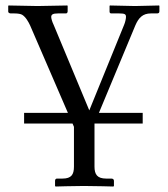

<svg xmlns="http://www.w3.org/2000/svg" viewBox="-20 -451 614 701"><path d="M250 157C250 186 241 201 208 201H188C184 201 181 204 181 209V228L183 230C183 230 250 228 286 228C325 228 394 230 394 230L396 228V209C396 204 392 201 387 201H368C335 201 325 186 325 157V0H501V-39H341.2L474 -358C486 -386 501 -402 531 -402H553C559 -402 562 -404 562 -410V-429L561 -431C561 -431 482 -429 473 -429C460 -429 381 -431 381 -431L380 -429V-409C380 -406 381 -402 386 -402H415C436 -402 440 -399 440 -389C440 -383 437 -369 433 -360L306 -48L176 -360C171 -370 167 -383 167 -389C167 -398 173 -402 192 -402H221C225 -402 227 -406 227 -410V-429L226 -431C226 -431 123 -429 117 -429C104 -429 11 -431 11 -431L10 -429V-409C10 -403 17 -402 20 -402H32C46 -402 56 -400 61 -397C74 -389 84 -371 90 -358L227.9 -39H68V0H244.8L250 12Z"/></svg>

Font: Libertinus Serif
Style: Regular
Weight: 400
Designer: Philipp H. Poll
Foundry: Khaled Hosny
Version: Version 6.2